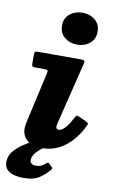

<svg xmlns="http://www.w3.org/2000/svg" viewBox="-132 -841 662 1103"><g transform="rotate(10 199.0 -289.0)"><path d="M89 208Q146.5 208 180.8 184.5Q215 161 236.5 133.5Q240.5 128 241 125.5Q241.5 123 237.5 119.5L217 99.5Q211 94 201.5 103Q191.5 112.5 178.5 119.5Q165.5 126.5 147 126.5Q126.5 126.5 117 117Q107.5 107.5 111.5 88.5Q116.5 68 133.5 50.5Q150.5 33 170.8 17.5Q191 2 205.5 -11Q213 -18 210.2 -22.5Q207.5 -27 198 -36.5Q195.5 -40 185 -44Q174.5 -48 165 -42.5Q142 -29 110.8 -12Q79.5 5 49.2 25.5Q19 46 -1.8 70.5Q-22.5 95 -25 124.5Q-28 153.5 -15 172Q-2 190.5 24.8 199.2Q51.5 208 89 208ZM313 -491.5Q318.5 -511.5 315 -515.8Q311.5 -520 288 -520H45.5Q32.5 -520 28 -517Q23.5 -514 23.5 -500.5V-452Q23.5 -436.5 27.2 -432.5Q31 -428.5 46 -428.5H93.5Q113.5 -428.5 116.2 -423.8Q119 -419 115 -402.5L52.5 -125.5Q50.5 -115.5 47.5 -100.2Q44.5 -85 44.5 -73Q44.5 -30.5 75.5 -4.8Q106.5 21 161 21Q234 21 292.2 -21.8Q350.5 -64.5 387.5 -137.5Q394.5 -151 397.5 -158.8Q400.5 -166.5 386 -173.5L344.5 -192.5Q328.5 -200 324.5 -196.2Q320.5 -192.5 313 -178Q294.5 -141 274.5 -120.2Q254.5 -99.5 237.5 -99.5Q222.5 -99.5 222.5 -115Q222.5 -119 223.5 -124.5Q224.5 -130 225.5 -134.5ZM153.5 -692.5Q153.5 -649 184 -624.2Q214.5 -599.5 257 -599.5Q300 -599.5 330.5 -624.2Q361 -649 361 -692.5Q361 -736.5 330.5 -761Q300 -785.5 257 -785.5Q214.5 -785.5 184 -761Q153.5 -736.5 153.5 -692.5Z"/></g></svg>

Font: Besley ExtraBold
Style: Italic
Weight: 800
Italic angle: -13°
Designer: Owen Earl
Foundry: indestructible type*
Version: Version 2.001